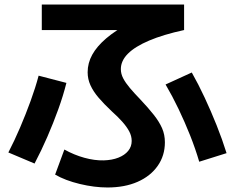

<svg xmlns="http://www.w3.org/2000/svg" viewBox="-20 -773 1040 850"><path d="M456 57Q398 57 333.5 41.5Q269 26 224 0L265 -111Q308 -87 353.5 -74.5Q399 -62 439 -63Q476 -64 504 -75Q532 -86 547.5 -105Q563 -124 563 -149Q563 -171 552 -191.5Q541 -212 521.5 -234Q502 -256 475 -280Q440 -313 416.5 -340.5Q393 -368 380.5 -395.5Q368 -423 368 -453Q368 -494 388.5 -531Q409 -568 450 -603Q491 -638 554 -672L575 -640H165V-753H795V-640Q703 -620 640.5 -593.5Q578 -567 546.5 -535.5Q515 -504 515 -467Q515 -446 525.5 -426Q536 -406 555 -383.5Q574 -361 601 -333Q636 -296 660.5 -265Q685 -234 697.5 -205.5Q710 -177 710 -143Q710 -84 678 -38.5Q646 7 589 32Q532 57 456 57ZM17 -98Q44 -150 69 -208.5Q94 -267 115.5 -326Q137 -385 151 -438L274 -406Q260 -350 238 -289Q216 -228 189.5 -167Q163 -106 133 -49ZM862 -57Q845 -115 821.5 -174Q798 -233 770.5 -290.5Q743 -348 713 -399L829 -452Q858 -401 886 -341Q914 -281 939 -218.5Q964 -156 983 -95Z"/></svg>

Font: M PLUS 1 Thin
Style: Bold
Weight: 700
Version: Version 1.001